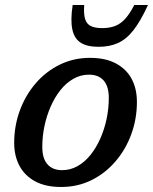

<svg xmlns="http://www.w3.org/2000/svg" viewBox="-20 -734 610 765"><path d="M338.5 -503.5Q400.5 -503.5 442.2 -481Q484 -458.5 504.8 -419.2Q525.5 -380 525.5 -328Q525.5 -260.5 503.2 -199.5Q481 -138.5 440.2 -91Q399.5 -43.5 344.5 -16.2Q289.5 11 223.5 11Q161.5 11 120 -11.5Q78.5 -34 57.5 -73.5Q36.5 -113 36.5 -164.5Q36.5 -232 58.8 -293Q81 -354 121.8 -401.5Q162.5 -449 217.8 -476.2Q273 -503.5 338.5 -503.5ZM227.5 -56Q260.5 -56 289.2 -72.2Q318 -88.5 340.8 -117Q363.5 -145.5 379.8 -182.2Q396 -219 404.8 -260.5Q413.5 -302 413.5 -344Q413.5 -389.5 393.2 -413Q373 -436.5 334.5 -436.5Q301.5 -436.5 272.8 -420.2Q244 -404 221.2 -375.5Q198.5 -347 182.2 -310.2Q166 -273.5 157.2 -232Q148.5 -190.5 148.5 -148.5Q148.5 -103 169 -79.5Q189.5 -56 227.5 -56ZM387 -622Q416 -622 438 -630.2Q460 -638.5 478.5 -658.8Q497 -679 515 -714H569.5Q540.5 -650.5 512 -614Q483.5 -577.5 450 -562.5Q416.5 -547.5 373 -547.5Q326.5 -547.5 301 -564.2Q275.5 -581 268 -617.8Q260.5 -654.5 269.5 -714H315.5Q313 -678.5 319 -658.5Q325 -638.5 341.8 -630.2Q358.5 -622 387 -622Z"/></svg>

Font: Newsreader 9pt Medium
Style: Italic
Weight: 500
Italic angle: -17°
Designer: Hugues Gentile
Foundry: Production Type
Version: Version 1.003